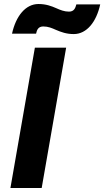

<svg xmlns="http://www.w3.org/2000/svg" viewBox="-20 -938 520 958"><path d="M32 0H188L310 -700H154ZM40 -770H160C164 -789 171 -806 196 -806C220 -806 239 -798 259 -789C285 -778 311 -768 348 -768C413 -768 461 -829 480 -916H361C356 -897 349 -880 324 -880C301 -880 281 -888 261 -897C236 -908 209 -918 172 -918C107 -918 59 -857 40 -770Z"/></svg>

Font: Fixel Display 20240404
Style: Bold Italic
Weight: 700
Italic angle: -10°
Designer: AlfaBravo + MacPaw
Foundry: Kyrylo Tkachov, Marchela Mozhyna, Serhii Makarenko, Maria Weinstein, Zakhar Kryvoshyya
Version: Version 1.211;Glyphs 3.2 (3225)